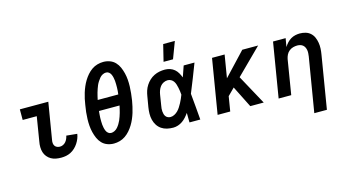

<svg xmlns="http://www.w3.org/2000/svg" viewBox="-99 -1155 3199 1766"><g transform="rotate(-15 1500.0 -272.0)"><path d="M354 8Q328 8 303.5 3.5Q279 -1 258 -13Q237 -25 221.5 -44Q206 -63 199 -86Q192 -109 191.5 -135Q191 -161 196 -186L234 -419H100V-520H371L313 -170Q310 -155 311.5 -140.5Q313 -126 320.5 -115Q328 -104 341 -98.5Q354 -93 368 -93Q384 -93 398.5 -100Q413 -107 423.5 -119Q434 -131 440.5 -146Q447 -161 450 -176L552 -166Q549 -144 540 -121.5Q531 -99 517.5 -78.5Q504 -58 486 -41Q468 -24 446 -12.5Q424 -1 400.5 3.5Q377 8 354 8Z M856 8Q823 8 793.5 -3Q764 -14 743 -36Q722 -58 709.5 -86.5Q697 -115 689.5 -145.5Q682 -176 679.5 -208Q677 -240 678 -272.5Q679 -305 682.5 -338Q686 -371 692 -404Q696 -432 702 -459.5Q708 -487 716.5 -514.5Q725 -542 736.5 -569Q748 -596 763.5 -621.5Q779 -647 799 -670Q819 -693 843.5 -710Q868 -727 896.5 -735Q925 -743 953 -743Q986 -743 1015.5 -732Q1045 -721 1066 -699Q1087 -677 1099.5 -648.5Q1112 -620 1119.5 -589.5Q1127 -559 1129.5 -527Q1132 -495 1131 -462.5Q1130 -430 1126.5 -397Q1123 -364 1118 -331Q1113 -303 1107 -275.5Q1101 -248 1092.5 -220.5Q1084 -193 1072.5 -166Q1061 -139 1045.5 -113.5Q1030 -88 1010 -65Q990 -42 965.5 -25Q941 -8 912.5 0Q884 8 856 8ZM814 -418H1010Q1012 -434 1013.5 -450.5Q1015 -467 1015 -483Q1015 -499 1015 -515Q1015 -531 1013.5 -547Q1012 -563 1008.5 -578.5Q1005 -594 999 -608Q993 -622 981 -632Q969 -642 953 -642Q936 -642 919.5 -633.5Q903 -625 891.5 -611Q880 -597 870 -581.5Q860 -566 853 -550Q846 -534 840.5 -517.5Q835 -501 830 -484.5Q825 -468 821.5 -451.5Q818 -435 814 -418ZM856 -93Q873 -93 889.5 -101.5Q906 -110 918 -124Q930 -138 939.5 -153.5Q949 -169 956 -185Q963 -201 968.5 -217.5Q974 -234 979 -250.5Q984 -267 987.5 -283.5Q991 -300 995 -317H799Q798 -301 796 -284.5Q794 -268 794 -252Q794 -236 794 -220Q794 -204 795.5 -188Q797 -172 800.5 -156.5Q804 -141 810 -127Q816 -113 828 -103Q840 -93 856 -93Z M1421 8Q1390 8 1361.5 1.5Q1333 -5 1309.5 -21Q1286 -37 1270.5 -61Q1255 -85 1248 -113.5Q1241 -142 1241.5 -172Q1242 -202 1247 -233L1264 -333Q1268 -359 1276 -384Q1284 -409 1299 -432.5Q1314 -456 1334.5 -475Q1355 -494 1379.5 -506Q1404 -518 1430 -523Q1456 -528 1482 -528Q1508 -528 1531.5 -520Q1555 -512 1573 -496.5Q1591 -481 1603 -460Q1615 -439 1624 -416Q1633 -442 1642 -468Q1651 -494 1660 -520H1763Q1737 -453 1711 -385.5Q1685 -318 1657 -251Q1664 -188 1668.5 -125.5Q1673 -63 1679 0H1576Q1576 -23 1575.5 -45.5Q1575 -68 1575 -91Q1561 -71 1545 -53Q1529 -35 1509 -21Q1489 -7 1466 0.5Q1443 8 1421 8ZM1421 -93Q1440 -93 1458.5 -102.5Q1477 -112 1491.5 -126.5Q1506 -141 1517 -158.5Q1528 -176 1537.5 -193.5Q1547 -211 1555 -229.5Q1563 -248 1570 -266Q1569 -283 1566.5 -300Q1564 -317 1560.5 -334Q1557 -351 1552 -367Q1547 -383 1538 -396.5Q1529 -410 1514 -418.5Q1499 -427 1482 -427Q1462 -427 1442.5 -417.5Q1423 -408 1410.5 -391.5Q1398 -375 1391 -355.5Q1384 -336 1381 -317L1365 -217Q1362 -203 1361 -189.5Q1360 -176 1361 -162.5Q1362 -149 1365.5 -136.5Q1369 -124 1376.5 -114Q1384 -104 1396 -98.5Q1408 -93 1421 -93ZM1490 -600 1529 -759H1640L1580 -600Z M2155 0 2052 -205 1987 -140 1964 0H1844L1930 -520H2050L2014 -303L2218 -520H2369L2129 -282L2283 0Z M2827 215H2707L2793 -303Q2795 -318 2796 -333Q2797 -348 2794.5 -362Q2792 -376 2786 -388.5Q2780 -401 2769.5 -410Q2759 -419 2745 -423Q2731 -427 2716 -427Q2696 -427 2676 -421.5Q2656 -416 2639 -402.5Q2622 -389 2612.5 -369.5Q2603 -350 2599 -330L2545 0H2425L2511 -520H2631L2617 -439Q2629 -459 2645 -476.5Q2661 -494 2681 -506Q2701 -518 2723.5 -523Q2746 -528 2767 -528Q2796 -528 2822.5 -520Q2849 -512 2868.5 -494Q2888 -476 2898.5 -451.5Q2909 -427 2913.5 -399.5Q2918 -372 2916.5 -344Q2915 -316 2910 -287Z"/></g></svg>

Font: Iosevka Extended
Style: Bold Italic
Weight: 700
Width: 7
Italic angle: -9°
Monospace: yes
Designer: Belleve Invis
Foundry: Belleve Invis
Version: Version 32.5.0; ttfautohint (v1.8.4)